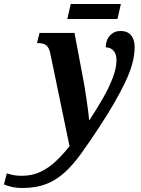

<svg xmlns="http://www.w3.org/2000/svg" viewBox="-172 -701 708 961"><path d="M-61 240Q-112 240 -152 222L-138 167Q-128 170 -109 174.5Q-90 179 -64 179Q-11 179 31 159Q73 139 108 105.5Q143 72 176 31L80 -432Q74 -462 60.5 -473.5Q47 -485 22 -485H13L26 -536H201L250 -275Q254 -249 259.5 -214Q265 -179 269 -147.5Q273 -116 274 -100H276Q312 -155 343 -209Q374 -263 392.5 -312Q411 -361 411 -399Q411 -431 396 -447.5Q381 -464 357 -464Q358 -502 379 -524Q400 -546 431 -546Q466 -546 484 -524.5Q502 -503 502 -465Q502 -388 454.5 -289Q407 -190 325 -65Q275 11 233.5 68.5Q192 126 149.5 164Q107 202 57 221Q7 240 -61 240ZM165 -606 182 -681H433L416 -606Z"/></svg>

Font: Noto Serif Condensed
Style: Bold Italic
Weight: 700
Width: 3
Italic angle: -12°
Designer: Monotype Design Team
Foundry: Monotype Imaging Inc.
Version: Version 2.014